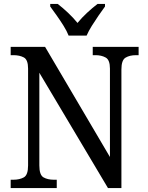

<svg xmlns="http://www.w3.org/2000/svg" viewBox="-20 -951 746 971"><path d="M34 0V-42H47Q79 -42 100.5 -54Q122 -66 122 -114V-604Q122 -649 100.5 -660.5Q79 -672 48 -672H34V-714H208L536 -157V-604Q536 -648 514.5 -660Q493 -672 463 -672H449V-714H681V-672H668Q636 -672 615 -659.5Q594 -647 594 -600V0H526L179 -583V-114Q179 -66 200 -54Q221 -42 253 -42H267V0ZM327 -771Q318 -794 301.5 -820.5Q285 -847 266.5 -873Q248 -899 234 -918V-931H272Q298 -911 324.5 -886Q351 -861 372 -835Q393 -861 420 -886Q447 -911 473 -931H511V-918Q497 -899 479 -873Q461 -847 444.5 -820.5Q428 -794 418 -771Z"/></svg>

Font: Noto Serif Lao SemCond
Style: Regular
Weight: 400
Width: 4
Designer: Monotype Design Team
Foundry: Monotype Imaging Inc.
Version: Version 2.004; ttfautohint (v1.8.4.7-5d5b)